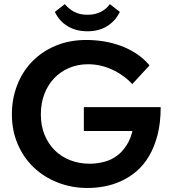

<svg xmlns="http://www.w3.org/2000/svg" viewBox="-20 -904 838 932"><path d="M405.5 8.5Q446 8.5 487.6 0.6Q529.2 -7.2 568.6 -25.2Q608 -43.2 642.6 -72.7Q677.2 -102.2 703.1 -145.7Q729 -189.2 744.5 -248.1Q760 -307 760 -384H387V-268H673L630.2 -314.8Q624.7 -254.3 603.5 -214.5Q582.2 -174.8 552.4 -151.4Q522.5 -128 486.6 -118.6Q450.7 -109.3 415 -109.3Q365 -109.3 321.5 -126Q278 -142.8 246.3 -174Q214.5 -205.3 196.4 -249.4Q178.3 -293.5 178.3 -348.5Q178.3 -402.2 195 -446.7Q211.8 -491.2 242.4 -523.6Q273 -556 315.3 -574.1Q357.5 -592.2 407.7 -592.2Q436.7 -592.2 465.7 -585.9Q494.7 -579.5 522.6 -567Q550.5 -554.5 575.7 -536.5Q601 -518.5 622.2 -496L705.8 -586.5Q678 -620 641.8 -643.7Q605.5 -667.5 565 -682.1Q524.5 -696.7 482.1 -703.4Q439.7 -710 400.7 -710Q315 -710 247.9 -681.1Q180.7 -652.3 133.9 -602.9Q87 -553.5 62.4 -488.1Q37.7 -422.8 37.7 -349.5Q37.7 -270.5 65.9 -204.6Q94 -138.7 143.6 -91.5Q193.2 -44.2 260.4 -17.9Q327.5 8.5 405.5 8.5ZM404.8 -752.2Q459.5 -752.2 499.5 -776.7Q539.5 -801.2 561.8 -846.2L513.3 -884Q497.3 -861 469.6 -846.6Q442 -832.3 404.8 -832.3Q368 -832.3 341.5 -845.9Q315 -859.5 294.7 -884L246.2 -846.2Q267.5 -801.7 308.1 -777Q348.8 -752.2 404.8 -752.2Z"/></svg>

Font: Tilda Sans VF
Style: Regular
Weight: 400
Designer: ParaType Ltd
Foundry: ParaType Ltd
Version: Version 1.010